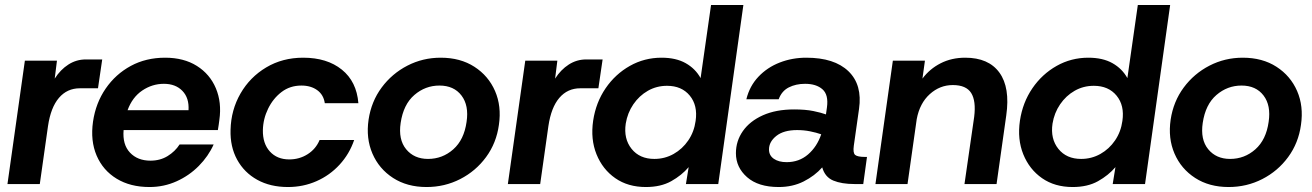

<svg xmlns="http://www.w3.org/2000/svg" viewBox="-20 -740 5277 772"><path d="M10 0 80 -496H209L200 -424Q223 -460 255 -480.5Q287 -501 325 -501H391L374 -385H301Q250 -385 217 -346.5Q184 -308 173 -233L140 0Z M581 12Q504 12 449 -21.5Q394 -55 368.5 -114.5Q343 -174 354 -251Q365 -326 405 -384Q445 -442 506 -475Q567 -508 644 -508Q719 -508 771.5 -475Q824 -442 848 -385Q872 -328 862 -258Q861 -250 859.5 -239Q858 -228 856 -217H477Q472 -159 502.5 -126.5Q533 -94 585 -94Q624 -94 654 -112.5Q684 -131 702 -159H839Q818 -112 779.5 -73Q741 -34 690 -11Q639 12 581 12ZM639 -403Q592 -403 552 -376Q512 -349 493 -297H738Q741 -346 713.5 -374.5Q686 -403 639 -403Z M1138 12Q1067 12 1014.5 -17Q962 -46 933.5 -98Q905 -150 907 -218Q909 -298 947 -364Q985 -430 1050.5 -469Q1116 -508 1199 -508Q1295 -508 1354.5 -460Q1414 -412 1421 -325H1286Q1281 -359 1255.5 -377.5Q1230 -396 1192 -396Q1146 -396 1112 -370Q1078 -344 1058 -303Q1038 -262 1037 -217Q1036 -163 1065 -131Q1094 -99 1143 -99Q1184 -99 1217 -120Q1250 -141 1265 -177H1404Q1385 -121 1345.5 -78Q1306 -35 1252.5 -11.5Q1199 12 1138 12Z M1695 12Q1617 12 1560.5 -24.5Q1504 -61 1477.5 -122.5Q1451 -184 1462 -259Q1473 -332 1514.5 -388Q1556 -444 1618 -476Q1680 -508 1752 -508Q1831 -508 1887.5 -471.5Q1944 -435 1970.5 -374Q1997 -313 1986 -238Q1976 -165 1934.5 -108.5Q1893 -52 1830.5 -20Q1768 12 1695 12ZM1701 -101Q1759 -101 1802.5 -139.5Q1846 -178 1856 -250Q1866 -316 1835.5 -356Q1805 -396 1747 -396Q1690 -396 1646 -358Q1602 -320 1591 -246Q1581 -179 1613 -140Q1645 -101 1701 -101Z M2022 0 2092 -496H2221L2212 -424Q2235 -460 2267 -480.5Q2299 -501 2337 -501H2403L2386 -385H2313Q2262 -385 2229 -346.5Q2196 -308 2185 -233L2152 0Z M2577 12Q2505 12 2454 -23.5Q2403 -59 2378.5 -119.5Q2354 -180 2365 -255Q2376 -328 2415 -385Q2454 -442 2512.5 -475Q2571 -508 2640 -508Q2698 -508 2737 -486Q2776 -464 2797 -426L2839 -720H2969L2868 0H2738L2749 -68Q2721 -35 2679 -11.5Q2637 12 2577 12ZM2611 -101Q2653 -101 2688.5 -121Q2724 -141 2747.5 -175.5Q2771 -210 2777 -254Q2786 -316 2753.5 -355.5Q2721 -395 2662 -395Q2620 -395 2585 -375Q2550 -355 2526.5 -320.5Q2503 -286 2496 -243Q2487 -182 2519.5 -141.5Q2552 -101 2611 -101Z M3111 12Q3029 12 2984 -27.5Q2939 -67 2939 -124Q2939 -173 2967 -213Q2995 -253 3047.5 -276.5Q3100 -300 3173 -300Q3219 -300 3250.5 -293.5Q3282 -287 3301 -280L3305 -308Q3312 -359 3287 -381Q3262 -403 3217 -403Q3180 -403 3151.5 -388.5Q3123 -374 3111 -341H2981Q2994 -394 3029.5 -431.5Q3065 -469 3115 -488.5Q3165 -508 3222 -508Q3335 -508 3391.5 -453.5Q3448 -399 3434 -302L3413 -154Q3409 -125 3418.5 -117Q3428 -109 3459 -109H3466L3451 0H3416Q3364 0 3330.5 -14Q3297 -28 3286 -67Q3256 -33 3211.5 -10.5Q3167 12 3111 12ZM3072 -139Q3072 -115 3091.5 -101.5Q3111 -88 3143 -88Q3193 -88 3229 -119Q3265 -150 3282 -200Q3262 -207 3237 -212Q3212 -217 3185 -217Q3131 -217 3101.5 -193.5Q3072 -170 3072 -139Z M3858 0 3897 -270Q3905 -334 3885 -366Q3865 -398 3811 -398Q3759 -398 3718.5 -361.5Q3678 -325 3666 -261L3629 0H3500L3570 -496H3699L3689 -424Q3718 -463 3762 -485.5Q3806 -508 3861 -508Q3955 -508 3998.5 -448Q4042 -388 4026 -276L3987 0Z M4293 12Q4221 12 4170 -23.5Q4119 -59 4094.5 -119.5Q4070 -180 4081 -255Q4092 -328 4131 -385Q4170 -442 4228.5 -475Q4287 -508 4356 -508Q4414 -508 4453 -486Q4492 -464 4513 -426L4555 -720H4685L4584 0H4454L4465 -68Q4437 -35 4395 -11.5Q4353 12 4293 12ZM4327 -101Q4369 -101 4404.5 -121Q4440 -141 4463.5 -175.5Q4487 -210 4493 -254Q4502 -316 4469.5 -355.5Q4437 -395 4378 -395Q4336 -395 4301 -375Q4266 -355 4242.5 -320.5Q4219 -286 4212 -243Q4203 -182 4235.5 -141.5Q4268 -101 4327 -101Z M4920 12Q4842 12 4785.5 -24.5Q4729 -61 4702.5 -122.5Q4676 -184 4687 -259Q4698 -332 4739.5 -388Q4781 -444 4843 -476Q4905 -508 4977 -508Q5056 -508 5112.5 -471.5Q5169 -435 5195.5 -374Q5222 -313 5211 -238Q5201 -165 5159.5 -108.5Q5118 -52 5055.5 -20Q4993 12 4920 12ZM4926 -101Q4984 -101 5027.5 -139.5Q5071 -178 5081 -250Q5091 -316 5060.5 -356Q5030 -396 4972 -396Q4915 -396 4871 -358Q4827 -320 4816 -246Q4806 -179 4838 -140Q4870 -101 4926 -101Z"/></svg>

Font: Host Grotesk
Style: Bold Italic
Weight: 700
Italic angle: -8°
Designer: Doğukan Karapınar
Foundry: Element Type
Version: Version 1.003; ttfautohint (v1.8.4.7-5d5b)